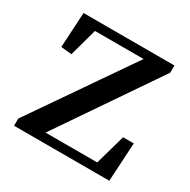

<svg xmlns="http://www.w3.org/2000/svg" viewBox="-125 -645 756 763"><g transform="rotate(30 253.0 -263.0)"><path d="M480 -177 470 0H33V-33L346 -487H123L88 -360L39 -365L48 -526H465V-493L155 -39H392L431 -177Z"/></g></svg>

Font: `n[OS CN SemiBold
Style: <[WOS[P|ûg*[NI>           
Weight: 600
Designer: Ryoko NISHIZUKA ¬âXZm¬º[P (kana & ideographs); Frank Grie√ühammer (Latin, Greek & Cyrillic); Wenlong ZHANG _ e¬á¬ü¬ô (b
Foundry: Adobe Systems Incorporated
Version: Version 1.00 April 7, 2017, initial release